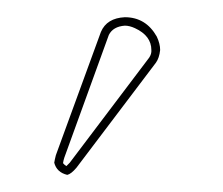

<svg xmlns="http://www.w3.org/2000/svg" viewBox="-20 -751 259 223"><path d="M125 -731Q149.4 -731 162.1 -708.5Q166 -700.2 166 -692.9Q165 -683.6 161.1 -678.2L68.8 -556.2Q62.5 -548.8 58.1 -547.9Q45.9 -550.8 43 -562Q43.5 -565.4 44.9 -570.8L97.2 -713.9Q104 -730 125 -731ZM125 -721.2Q111.3 -720.2 106.4 -710.4L54.7 -567.9Q53.7 -564.9 53.2 -561.5Q55.2 -559.1 57.1 -558.1Q59.6 -560.5 61 -562L153.3 -684.1Q156.2 -688.5 155.8 -692.9Q155.8 -709.5 136.7 -718.3Q130.4 -721.2 125 -721.2Z"/></svg>

Font: Linux Biolinum Outline O
Style: Bold
Weight: 700
Designer: Philipp H. Poll
Foundry: Philipp H. Poll
Version: Version 0.9.2